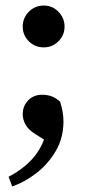

<svg xmlns="http://www.w3.org/2000/svg" viewBox="-20 -479 316 693"><path d="M138 -308Q106 -308 84 -330Q62 -352 62 -383Q62 -414 84 -436.5Q106 -459 138 -459Q169 -459 191 -436.5Q213 -414 213 -383Q213 -352 191 -330Q169 -308 138 -308ZM209 -40Q209 19 181 66.5Q153 114 110.5 146.5Q68 179 24 194L11 159Q63 132 97.5 93.5Q132 55 146 2L161 39L106 4Q82 -11 72 -29.5Q62 -48 62 -67Q62 -96 81.5 -116.5Q101 -137 132 -137Q149 -137 164.5 -132Q180 -127 197 -112Q203 -92 206 -75.5Q209 -59 209 -40Z"/></svg>

Font: Lisu Bosa ExtraBold
Style: Regular
Weight: 800
Designer: David Morse, Annie Olsen, Victor Gaultney, Frank Grießhammer (Latin)
Foundry: SIL International
Version: Version 2.000